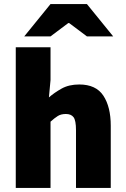

<svg xmlns="http://www.w3.org/2000/svg" viewBox="-20 -930 622 950"><path d="M58 0V-696H230V-534L222 -448Q248 -471 284.5 -491.5Q321 -512 372 -512Q455 -512 491.5 -456.5Q528 -401 528 -308V0H356V-286Q356 -334 344 -350Q332 -366 306 -366Q282 -366 266 -356Q250 -346 230 -328V0ZM100 -750 230 -910H410L540 -750H410L322 -816H318L230 -750Z"/></svg>

Font: Mada Black
Style: Regular
Weight: 900
Designer: Khaled Hosny
Version: Version 1.5